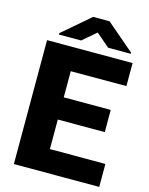

<svg xmlns="http://www.w3.org/2000/svg" viewBox="-132 -983 823 1064"><g transform="rotate(15 280.0 -450.5)"><path d="M494.6 -301.3H225.1V-131.8H543.5V0H53.7V-710.9H544.4V-578.6H225.1V-428.7H494.6ZM521.5 -764.2V-757.8H391.6L314 -824.2L236.3 -757.8H109.4V-766.1L267.1 -901.4H361.3Z"/></g></svg>

Font: Roboto Black
Style: Regular
Weight: 900
Designer: Google
Version: Version 2.134; 2016